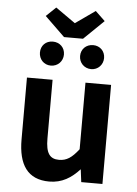

<svg xmlns="http://www.w3.org/2000/svg" viewBox="-58 -892 674 948"><g transform="rotate(5 279.0 -418.5)"><path d="M68 -185C68 -60 114 11 222 11C285 11 331 -18 372 -63L380 0H485V-491H358V-161C324 -117 298 -100 261 -100C215 -100 195 -127 195 -200V-491H68ZM134 -802 233 -706H327L426 -802L378 -848L280 -779L182 -848ZM180 -560C215 -560 240 -587 240 -620C240 -654 215 -679 180 -679C145 -679 121 -654 121 -620C121 -587 145 -560 180 -560ZM380 -560C414 -560 439 -587 439 -620C439 -654 414 -679 380 -679C345 -679 320 -654 320 -620C320 -587 345 -560 380 -560Z"/></g></svg>

Font: Source Sans Pro SemBd
Style: Regular
Weight: 700
Designer: Paul D. Hunt
Foundry: Adobe Systems Incorporated
Version: Version 2.020;PS 2.0;hotconv 1.0.86;makeotf.lib2.5.63406